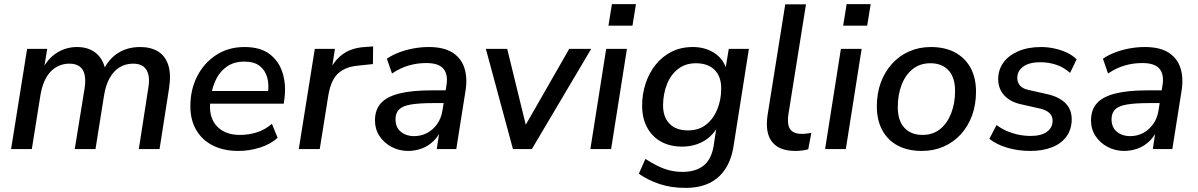

<svg xmlns="http://www.w3.org/2000/svg" viewBox="-20 -726 5835 935"><path d="M34 0 112 -488H210L192 -380H182Q210 -439 255.5 -468Q301 -497 355 -497Q412 -497 448.5 -466.5Q485 -436 495 -377L482 -381Q507 -437 553.5 -467Q600 -497 663 -497Q714 -497 749.5 -475.5Q785 -454 799.5 -409Q814 -364 803 -294L757 0H656L702 -296Q709 -336 702.5 -362.5Q696 -389 678 -402.5Q660 -416 628 -416Q591 -416 562 -398Q533 -380 514 -346Q495 -312 487 -263L445 0H344L392 -296Q398 -336 392 -362.5Q386 -389 367.5 -402.5Q349 -416 318 -416Q290 -416 266.5 -405.5Q243 -395 225 -375.5Q207 -356 195 -327.5Q183 -299 177 -263L135 0Z M1141 9Q1069 9 1016.5 -17.5Q964 -44 935.5 -93Q907 -142 907 -209Q907 -289 940 -354Q973 -419 1032.5 -458Q1092 -497 1171 -497Q1249 -497 1294.5 -461.5Q1340 -426 1357 -368.5Q1374 -311 1365 -245L1362 -221H987L995 -283H1302L1284 -269Q1291 -313 1281.5 -348Q1272 -383 1245 -404.5Q1218 -426 1170 -426Q1121 -426 1087.5 -403.5Q1054 -381 1035.5 -346Q1017 -311 1010 -272L1006 -245Q997 -191 1011.5 -152Q1026 -113 1061 -91Q1096 -69 1148 -69Q1193 -69 1232.5 -82Q1272 -95 1304 -123L1332 -55Q1298 -24 1246.5 -7.5Q1195 9 1141 9Z M1435 0 1513 -488H1611L1593 -371H1582Q1601 -425 1645 -459Q1689 -493 1757 -497L1797 -500L1796 -414L1729 -407Q1680 -403 1649 -385Q1618 -367 1602 -336Q1586 -305 1579 -262L1537 0Z M1967 9Q1924 9 1887 -10.5Q1850 -30 1828 -63.5Q1806 -97 1806 -139Q1806 -191 1834.5 -223Q1863 -255 1924 -270.5Q1985 -286 2081 -286H2161L2152 -224H2090Q2021 -224 1980.5 -217Q1940 -210 1923 -192.5Q1906 -175 1906 -145Q1906 -105 1932.5 -84Q1959 -63 1996 -63Q2030 -63 2059 -78Q2088 -93 2108.5 -121.5Q2129 -150 2135 -190L2154 -310Q2163 -363 2139.5 -391Q2116 -419 2056 -419Q2011 -419 1970 -407Q1929 -395 1889 -368L1864 -440Q1888 -457 1921.5 -470Q1955 -483 1992.5 -490Q2030 -497 2068 -497Q2141 -497 2183.5 -470Q2226 -443 2241.5 -395Q2257 -347 2247 -284L2202 0H2107L2123 -107H2133Q2120 -68 2093.5 -41.5Q2067 -15 2034.5 -3Q2002 9 1967 9Z M2478 0 2346 -488H2450L2549 -83H2520L2752 -488H2859L2570 0Z M2943 -601 2960 -706H3077L3060 -601ZM2855 0 2932 -488H3033L2956 0Z M3318 189Q3248 189 3191.5 170Q3135 151 3091 120L3123 48Q3153 67 3180.5 81Q3208 95 3238.5 103Q3269 111 3304 111Q3367 111 3405.5 81Q3444 51 3455 -14L3471 -119L3480 -118Q3464 -85 3437.5 -61Q3411 -37 3376.5 -24.5Q3342 -12 3302 -12Q3243 -12 3199.5 -36Q3156 -60 3131.5 -105Q3107 -150 3107 -212Q3107 -268 3124 -319.5Q3141 -371 3173 -411Q3205 -451 3250.5 -474Q3296 -497 3354 -497Q3413 -497 3458 -468.5Q3503 -440 3520 -383L3512 -385L3529 -488H3627L3553 -19Q3543 49 3513 95.5Q3483 142 3434.5 165.5Q3386 189 3318 189ZM3330 -91Q3383 -91 3418.5 -119Q3454 -147 3473 -193.5Q3492 -240 3492 -293Q3493 -352 3460.5 -385Q3428 -418 3369 -418Q3318 -418 3282 -390Q3246 -362 3228 -316Q3210 -270 3209 -217Q3208 -157 3240 -124Q3272 -91 3330 -91Z M3853 9Q3774 9 3739.5 -35.5Q3705 -80 3718 -166L3804 -705H3905L3819 -167Q3815 -135 3820 -114.5Q3825 -94 3841.5 -84Q3858 -74 3885 -74Q3896 -74 3907.5 -75.5Q3919 -77 3931 -79L3916 1Q3902 5 3885.5 7Q3869 9 3853 9Z M4086 -601 4103 -706H4220L4203 -601ZM3998 0 4075 -488H4176L4099 0Z M4470 9Q4401 9 4352 -17Q4303 -43 4276.5 -92Q4250 -141 4250 -208Q4250 -272 4269.5 -324.5Q4289 -377 4324.5 -416Q4360 -455 4408 -476Q4456 -497 4513 -497Q4582 -497 4631 -470.5Q4680 -444 4706.5 -395.5Q4733 -347 4733 -280Q4733 -216 4713.5 -163Q4694 -110 4658.5 -71.5Q4623 -33 4575 -12Q4527 9 4470 9ZM4472 -69Q4524 -69 4559 -98Q4594 -127 4612.5 -175.5Q4631 -224 4631 -283Q4631 -349 4599 -383.5Q4567 -418 4511 -418Q4460 -418 4424.5 -389.5Q4389 -361 4370.5 -312.5Q4352 -264 4352 -204Q4352 -139 4384 -104Q4416 -69 4472 -69Z M4998 9Q4938 9 4885.5 -6.5Q4833 -22 4798 -50L4833 -117Q4857 -99 4884 -87.5Q4911 -76 4940.5 -70Q4970 -64 4999 -64Q5050 -64 5078 -84Q5106 -104 5106 -138Q5106 -161 5090.5 -175.5Q5075 -190 5046 -197L4953 -218Q4901 -229 4871 -261Q4841 -293 4841 -341Q4841 -385 4865.5 -420Q4890 -455 4937.5 -476Q4985 -497 5050 -497Q5082 -497 5114.5 -490Q5147 -483 5175 -470Q5203 -457 5223 -437L5191 -371Q5161 -398 5124 -410.5Q5087 -423 5045 -423Q4993 -423 4963.5 -402Q4934 -381 4934 -346Q4934 -325 4947 -309.5Q4960 -294 4989 -288L5082 -267Q5138 -254 5168.5 -223.5Q5199 -193 5199 -145Q5199 -97 5174 -62Q5149 -27 5103.5 -9Q5058 9 4998 9Z M5454 9Q5411 9 5374 -10.5Q5337 -30 5315 -63.5Q5293 -97 5293 -139Q5293 -191 5321.5 -223Q5350 -255 5411 -270.5Q5472 -286 5568 -286H5648L5639 -224H5577Q5508 -224 5467.5 -217Q5427 -210 5410 -192.5Q5393 -175 5393 -145Q5393 -105 5419.5 -84Q5446 -63 5483 -63Q5517 -63 5546 -78Q5575 -93 5595.5 -121.5Q5616 -150 5622 -190L5641 -310Q5650 -363 5626.5 -391Q5603 -419 5543 -419Q5498 -419 5457 -407Q5416 -395 5376 -368L5351 -440Q5375 -457 5408.5 -470Q5442 -483 5479.5 -490Q5517 -497 5555 -497Q5628 -497 5670.5 -470Q5713 -443 5728.5 -395Q5744 -347 5734 -284L5689 0H5594L5610 -107H5620Q5607 -68 5580.5 -41.5Q5554 -15 5521.5 -3Q5489 9 5454 9Z"/></svg>

Font: Nunito Sans 12pt SemiBold
Style: Italic
Weight: 600
Italic angle: -9°
Designer: Vernon Adams
Foundry: Vernon Adams
Version: Version 3.101;gftools[0.9.27]